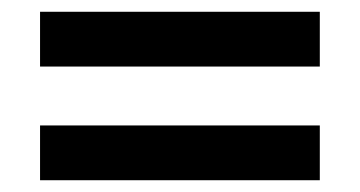

<svg xmlns="http://www.w3.org/2000/svg" viewBox="-20 -515 612 326"><path d="M48 -402V-495H523V-402ZM48 -209V-302H523V-209Z"/></svg>

Font: Noto Sans Armenian SemiBold
Style: Regular
Weight: 600
Designer: Monotype Design Team
Foundry: Monotype Imaging Inc.
Version: Version 2.007